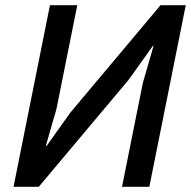

<svg xmlns="http://www.w3.org/2000/svg" viewBox="-20 -718 734 738"><path d="M32 0 172 -698H277L197 -299L156 -157H159L251 -286L597 -698H694L554 0H449L529 -399L570 -541H567L475 -412L129 0Z"/></svg>

Font: IBM Plex Sans Medium
Style: Italic
Weight: 500
Italic angle: -11.31°
Designer: Mike Abbink, Paul van der Laan, Pieter van Rosmalen
Foundry: Bold Monday
Version: Version 3.201